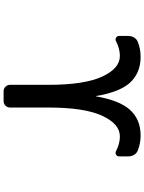

<svg xmlns="http://www.w3.org/2000/svg" viewBox="109 -913 782 1040"><g transform="rotate(90 500.0 -393.0)"><path d="M713.9 -763.7Q756.8 -763.7 795.9 -748Q810.5 -742.2 818.8 -728Q827.1 -713.9 827.1 -697.3V-646.5Q827.1 -635.7 817.4 -630.4Q807.6 -625 797.9 -630.9Q757.8 -651.4 718.8 -651.4Q651.4 -651.4 606.9 -555.2Q562.5 -459 562.5 -263.7V-56.6Q562.5 -42 552.2 -31.7Q542 -21.5 528.3 -21.5H473.6Q460 -21.5 449.7 -31.7Q439.5 -42 439.5 -56.6V-263.7Q439.5 -459 395 -555.2Q350.6 -651.4 283.2 -651.4Q244.1 -651.4 204.1 -630.9Q194.3 -625 184.6 -630.4Q174.8 -635.7 174.8 -646.5V-697.3Q174.8 -713.9 183.1 -728Q191.4 -742.2 206.1 -748Q244.1 -763.7 288.1 -763.7Q377 -763.7 430.7 -703.1Q479.5 -646.5 500 -522.5Q500 -522.5 501 -522.5Q502 -522.5 502 -522.5Q523.4 -646.5 572.3 -703.1Q625 -763.7 713.9 -763.7Z"/></g></svg>

Font: Gen Jyuu Gothic L Monospace Medium
Style: Regular
Weight: 500
Designer: [Source Han Sans]
Ryoko NISHIZUKA  (kana & ideographs); Paul D. Hunt (Latin, Greek & Cyrillic); Wenlong ZHANG  (bopomofo
Version: Version 1.002.20150607